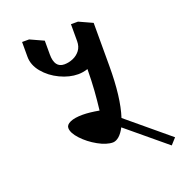

<svg xmlns="http://www.w3.org/2000/svg" viewBox="-163 -935 1165 1233"><g transform="rotate(-20 419.0 -318.5)"><path d="M535 -62Q517 -27 496 -8.5Q475 10 453 11Q409 11 352.5 -20.5Q296 -52 255 -96Q214 -140 214 -174Q214 -196 244 -209.5Q274 -223 329 -223Q375 -223 441 -211Q449 -279 453.5 -341.5Q458 -404 459 -488Q426 -477 393 -477Q333 -477 270 -507Q207 -537 165.5 -587Q124 -637 124 -694V-795H172L264 -753V-659Q264 -567 331 -567Q361 -567 390.5 -579.5Q420 -592 439 -617Q458 -642 458 -679V-795H506L598 -753V-459Q598 -244 557 -118L838 116L800 158Z"/></g></svg>

Font: Inknut Antiqua SemiBold
Style: Regular
Weight: 600
Designer: Claus Eggers Sørensen
Foundry: Claus Eggers Sørensen
Version: Version 1.003; ttfautohint (v1.8.2) -l 8 -r 50 -G 200 -x 14 